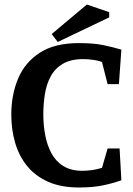

<svg xmlns="http://www.w3.org/2000/svg" viewBox="-20 -820 588 851"><path d="M330 11Q250 11 193 -14.5Q136 -40 100 -84.5Q64 -129 47 -187.5Q30 -246 30 -312Q30 -399 60 -471Q90 -543 156 -586Q222 -629 330 -629Q395 -629 438 -620Q481 -611 518 -600L507 -447H457L432 -545Q415 -552 391.5 -555Q368 -558 349 -558Q294 -558 259 -537.5Q224 -517 205 -482Q186 -447 179 -403Q172 -359 172 -312Q172 -267 180 -223Q188 -179 207 -142.5Q226 -106 260 -84.5Q294 -63 345 -63Q365 -63 387 -66Q409 -69 432 -76L457 -162H510L518 -21Q475 -6 432 2.5Q389 11 330 11ZM236 -634 209 -669 365 -800 464 -766V-743Z"/></svg>

Font: Manuale
Style: Bold
Weight: 700
Version: Version 1.002